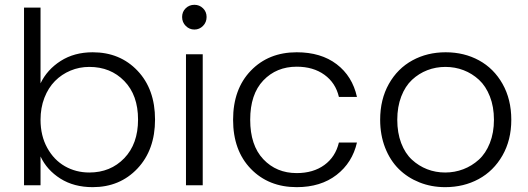

<svg xmlns="http://www.w3.org/2000/svg" viewBox="-20 -772 2198 800"><path d="M148.9 -424.8Q176.3 -481.9 232.9 -518.1Q289.6 -554.2 366.2 -554.2Q480 -554.2 553 -477.3Q626 -400.4 626 -273.9Q626 -147.5 552.7 -69.8Q479.5 7.8 366.2 7.8Q288.1 7.8 231.7 -27.8Q175.3 -63.5 148.9 -120.1V0H80.1V-740.2H148.9ZM352.1 -493.2Q310.5 -493.2 273.7 -477.8Q236.8 -462.4 209 -434.3Q181.2 -406.2 165 -364.5Q148.9 -322.8 148.9 -272.9Q148.9 -206.5 176.8 -156Q204.6 -105.5 250.5 -79.3Q296.4 -53.2 352.1 -53.2Q440.4 -53.2 497.8 -112.8Q555.2 -172.4 555.2 -273.9Q555.2 -375.5 498 -434.3Q440.9 -493.2 352.1 -493.2Z M754.9 0V-545.9H824.7V0ZM790 -752Q811 -752 825.9 -737.5Q840.8 -723.1 840.8 -701.2Q840.8 -679.2 825.9 -664.1Q811 -648.9 790 -648.9Q769 -648.9 753.9 -664.1Q738.8 -679.2 738.8 -701.2Q738.8 -723.1 753.7 -737.5Q768.6 -752 790 -752Z M1216.3 -554.2Q1317.4 -554.2 1382.8 -504.4Q1448.2 -454.6 1467.3 -368.2H1392.1Q1378.4 -426.8 1331.8 -460.4Q1285.2 -494.1 1216.3 -494.1Q1131.8 -494.1 1077.1 -436.8Q1022.5 -379.4 1022.5 -272.9Q1022.5 -166.5 1077.1 -108.6Q1131.8 -50.8 1216.3 -50.8Q1285.2 -50.8 1331.5 -84.5Q1377.9 -118.2 1392.1 -178.2H1467.3Q1448.2 -94.2 1382.3 -43.2Q1316.4 7.8 1216.3 7.8Q1099.1 7.8 1025.1 -68.6Q951.2 -145 951.2 -272.9Q951.2 -400.9 1025.1 -477.5Q1099.1 -554.2 1216.3 -554.2Z M2110.4 -272.9Q2110.4 -188.5 2073.5 -124Q2036.6 -59.6 1974.4 -25.9Q1912.1 7.8 1835 7.8Q1777.3 7.8 1727.8 -12Q1678.2 -31.7 1641.8 -67.6Q1605.5 -103.5 1584.7 -156.5Q1564 -209.5 1564 -272.9Q1564 -357.9 1600.3 -422.4Q1636.7 -486.8 1698.5 -520.5Q1760.3 -554.2 1836.9 -554.2Q1914.1 -554.2 1975.8 -520.5Q2037.6 -486.8 2074 -422.4Q2110.4 -357.9 2110.4 -272.9ZM1835 -53.2Q1874.5 -53.2 1910.4 -66.9Q1946.3 -80.6 1975.1 -106.7Q2003.9 -132.8 2021 -175.8Q2038.1 -218.8 2038.1 -272.9Q2038.1 -327.1 2021.2 -370.1Q2004.4 -413.1 1975.8 -439.5Q1947.3 -465.8 1911.6 -479.5Q1876 -493.2 1835.9 -493.2Q1795.9 -493.2 1760.5 -479.5Q1725.1 -465.8 1696.8 -439.5Q1668.5 -413.1 1651.9 -370.1Q1635.3 -327.1 1635.3 -272.9Q1635.3 -218.8 1651.6 -175.8Q1668 -132.8 1696.3 -106.7Q1724.6 -80.6 1759.8 -66.9Q1794.9 -53.2 1835 -53.2Z"/></svg>

Font: SVN-Poppins Light
Style: Regular
Weight: 300
Designer: Ninad Kale (Devanagari), Jonny Pinhorn (Latin)
Foundry: Indian Type Foundry
Version: Version 3.002 2017